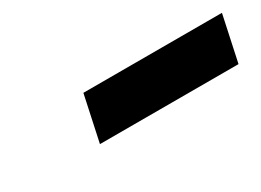

<svg xmlns="http://www.w3.org/2000/svg" viewBox="-21 -845 555 408"><g transform="rotate(-30 256.5 -641.0)"><path d="M149 -585 173 -697H513L489 -585Z"/></g></svg>

Font: Radio Canada
Style: Italic
Weight: 400
Italic angle: -12°
Designer: Charles Daoud, Etienne Aubert Bonn, Alexandre Saumier Demers, Jacques Le Bailly
Foundry: Radio-Canada
Version: Version 2.104;gftools[0.9.28.dev5+ged2979d]